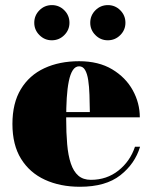

<svg xmlns="http://www.w3.org/2000/svg" viewBox="-20 -704 582 734"><path d="M285.5 10Q210 10 151.8 -16.8Q93.5 -43.5 60.5 -96.8Q27.5 -150 27.5 -230Q27.5 -310 59.8 -363.2Q92 -416.5 149.5 -443.2Q207 -470 282.5 -470Q357 -470 408.8 -439Q460.5 -408 487.5 -359Q514.5 -310 514.5 -255.5H94V-275.5H323.5Q323 -310 322 -341.5Q321 -373 317.2 -397.8Q313.5 -422.5 305.2 -436.5Q297 -450.5 282.5 -450.5Q268 -450.5 258.2 -435.5Q248.5 -420.5 243 -393.2Q237.5 -366 235.2 -329.5Q233 -293 233 -250Q233 -196 236.8 -152.8Q240.5 -109.5 250.8 -79Q261 -48.5 279.5 -32.5Q298 -16.5 327.5 -16.5Q388 -16.5 432.8 -52Q477.5 -87.5 496 -143H515.5Q496 -78 440 -34Q384 10 285.5 10ZM392 -550Q364.5 -550 344.8 -569.8Q325 -589.5 325 -617Q325 -645 344.8 -664.8Q364.5 -684.5 392.5 -684.5Q420 -684.5 439.8 -664.8Q459.5 -645 459.5 -617Q459.5 -589.5 439.8 -569.8Q420 -550 392 -550ZM178 -550Q150.5 -550 130.8 -569.8Q111 -589.5 111 -617Q111 -645 130.8 -664.8Q150.5 -684.5 178.5 -684.5Q206 -684.5 225.8 -664.8Q245.5 -645 245.5 -617Q245.5 -589.5 225.8 -569.8Q206 -550 178 -550Z"/></svg>

Font: Bodoni Moda 11pt Black
Style: Regular
Weight: 900
Designer: Owen Earl
Foundry: indestructible type
Version: Version 2.004